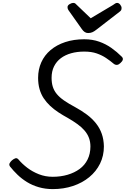

<svg xmlns="http://www.w3.org/2000/svg" viewBox="-20 -1286 868 1325"><path d="M344 19Q293 19 248 6Q203 -7 166.5 -29.5Q130 -52 101 -80Q72 -108 49 -137Q41 -149 46.5 -159.5Q52 -170 62 -179Q75 -190 86 -193.5Q97 -197 107 -186Q133 -155 168.5 -128Q204 -101 248.5 -83.5Q293 -66 344 -66Q399 -66 446.5 -80Q494 -94 529.5 -120Q565 -146 584.5 -185.5Q604 -225 604 -275Q604 -307 594 -334Q584 -361 564 -384.5Q544 -408 515 -429Q486 -450 448 -472Q413 -491 382 -511.5Q351 -532 325.5 -556Q300 -580 281.5 -608Q263 -636 253 -671Q243 -706 243 -749Q243 -807 265 -856Q287 -905 329 -940.5Q371 -976 430 -995.5Q489 -1015 561 -1015Q618 -1015 664.5 -998.5Q711 -982 749 -955Q787 -928 819 -896Q830 -886 827.5 -874.5Q825 -863 811 -851Q800 -840 788.5 -838.5Q777 -837 766 -845Q740 -867 711.5 -886Q683 -905 647 -917.5Q611 -930 561 -930Q512 -930 471 -918.5Q430 -907 400 -884.5Q370 -862 353 -828Q336 -794 336 -749Q336 -714 344.5 -687Q353 -660 372 -637Q391 -614 422 -592.5Q453 -571 498 -547Q544 -522 580.5 -494.5Q617 -467 643 -434Q669 -401 682.5 -362Q696 -323 697 -276Q697 -211 670.5 -157Q644 -103 596 -63.5Q548 -24 483.5 -2.5Q419 19 344 19ZM788 -1266Q800 -1266 809.5 -1254Q819 -1242 819 -1231Q819 -1221 816 -1216Q813 -1211 808 -1207L645 -1081Q630 -1069 617 -1063.5Q604 -1058 588 -1058Q575 -1058 564.5 -1065Q554 -1072 545 -1085L453 -1215Q448 -1223 447 -1228Q446 -1233 446 -1237Q446 -1249 460.5 -1257.5Q475 -1266 485 -1266Q495 -1266 500 -1261.5Q505 -1257 512 -1250L606 -1160L759 -1251Q766 -1255 773 -1260.5Q780 -1266 788 -1266Z"/></svg>

Font: Playwrite US Trad
Style: Regular
Weight: 400
Designer: Veronika Burian, José Scaglione
Foundry: TypeTogether
Version: Version 1.002